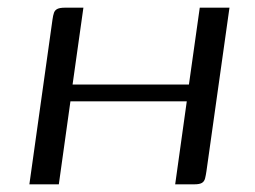

<svg xmlns="http://www.w3.org/2000/svg" viewBox="-20 -480 665 500"><path d="M56.5 0 116.7 -429.1Q118.2 -440.2 120.6 -446.9Q123 -453.6 129.5 -456.8Q136 -460 149.3 -460H197.2L169 -259.9H472L500.2 -460H577.6L517.6 -34Q516.1 -23.6 514.1 -15.6Q512.1 -7.6 506 -3.8Q499.9 0 486.2 0H436.2L466.4 -216.1H163.4L133.2 0Z"/></svg>

Font: Genos Thin
Style: Italic
Weight: 100
Italic angle: -8°
Designer: Robert E. Leuschke
Foundry: Robert E. Leuschke
Version: Version 1.010